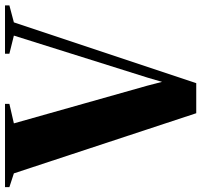

<svg xmlns="http://www.w3.org/2000/svg" viewBox="-76 -746 784 747"><g transform="rotate(90 315.5 -372.0)"><path d="M-37.5 0V-17L28.5 -34.5L265 -744H382L616 -34.5L669.5 -17V0H345.5V-17L421.5 -34.5L275 -553L260 -611L243.5 -554.5L80 -34.5L150.5 -17V0Z"/></g></svg>

Font: Merriweather 144pt ExtraBold
Style: Regular
Weight: 800
Version: Version 2.100